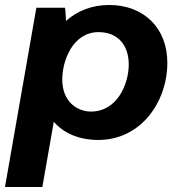

<svg xmlns="http://www.w3.org/2000/svg" viewBox="-34 -551 728 771"><path d="M-14 200H136L182 -62C222 -16 283 11 361 11C532 11 638 -142 638 -299C638 -437 545 -531 404 -531C335 -531 276 -507 231 -467C230 -488 229 -509 227 -520H112ZM331 -103C281 -103 216 -138 216 -232C216 -307 258 -422 362 -422C437 -422 483 -372 483 -292C483 -214 437 -103 331 -103Z"/></svg>

Font: Fixel Display
Style: Bold Italic
Weight: 700
Italic angle: -10°
Designer: AlfaBravo + MacPaw
Foundry: Kyrylo Tkachov, Marchela Mozhyna, Serhii Makarenko, Maria Weinstein, Zakhar Kryvoshyya
Version: Version 1.210;Glyphs 3.2 (3217)